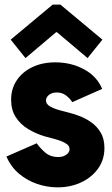

<svg xmlns="http://www.w3.org/2000/svg" viewBox="-20 -806 486 834"><path d="M230.5 7.8Q184.6 7.8 140.6 -7.3Q96.7 -22.5 61.8 -52.2Q26.9 -82 7.8 -126L139.6 -183.6Q152.3 -164.6 175.3 -144.3Q198.2 -124 232.4 -124Q247.6 -124 258.8 -128.9Q270 -133.8 276.1 -141.6Q282.2 -149.4 282.2 -158.2Q282.2 -170.4 272 -178.7Q261.7 -187 245.6 -193.1Q229.5 -199.2 210.4 -204.1Q191.4 -209 173.8 -213.9Q134.8 -225.6 101.6 -245.8Q68.4 -266.1 48.3 -297.4Q28.3 -328.6 28.3 -373Q28.3 -420.4 52.7 -457Q77.1 -493.7 120.4 -514.4Q163.6 -535.2 220.7 -535.2Q288.1 -535.2 344.2 -505.4Q400.4 -475.6 423.8 -419.9L293.9 -362.3Q283.7 -378.4 266.8 -391.4Q250 -404.3 226.6 -404.3Q206.1 -404.3 192.9 -393.8Q179.7 -383.3 179.7 -370.1Q179.7 -354 197 -344Q214.4 -334 237.8 -327.6Q261.2 -321.3 280.3 -316.4Q298.3 -312 324 -302.5Q349.6 -293 374.8 -275.9Q399.9 -258.8 416.7 -231.2Q433.6 -203.6 433.6 -163.1Q433.6 -112.3 406 -73.7Q378.4 -35.2 332.3 -13.7Q286.1 7.8 230.5 7.8ZM90.8 -553.7 26.4 -633.8 209 -786.1H242.2L424.8 -633.8L360.4 -553.7L227.5 -666H223.6Z"/></svg>

Font: Reddit Sans Black
Style: Regular
Weight: 900
Version: Version 1.014